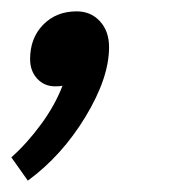

<svg xmlns="http://www.w3.org/2000/svg" viewBox="-30 -144 302 338"><path d="M162 -61Q162 -7 120.5 61.5Q79 130 19 174L-10 133Q18 108 42.5 74.5Q67 41 80 7Q76 8 67 8Q48 8 35.5 -5.5Q23 -19 23 -40Q23 -77 46 -100.5Q69 -124 105 -124Q130 -124 146 -106.5Q162 -89 162 -61Z"/></svg>

Font: Sarabun
Style: Italic
Weight: 400
Italic angle: -10°
Designer: Suppakit Chalermlarp | Katatrad Co.,Ltd.
Foundry: Cadson Demak Co.,Ltd.
Version: Version 1.000; ttfautohint (v1.6)